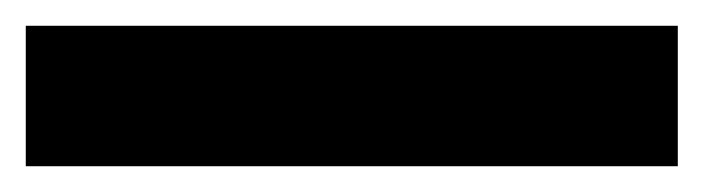

<svg xmlns="http://www.w3.org/2000/svg" viewBox="-23 -889 546 149"><path d="M503 -760H-3V-869H503Z"/></svg>

Font: Noto Sans Lao Looped ExtraBold
Style: Regular
Weight: 800
Designer: Mark Frömberg, Ben Mitchell
Foundry: The Fontpad Ltd
Version: Version 1.002; ttfautohint (v1.8.4.7-5d5b)